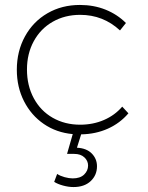

<svg xmlns="http://www.w3.org/2000/svg" viewBox="-20 -542 599 776"><path d="M308 1 291 55Q330 57 351 78.5Q372 100 372 130Q372 166 346.5 190Q321 214 277 214Q257 214 235 208Q213 202 199 193L211 161Q223 169 241 174Q259 179 274 179Q304 179 320 163.5Q336 148 336 127Q336 108 321 94Q306 80 280 80H251L274 0Q208 -6 157 -41Q106 -76 77 -133Q48 -190 48 -260Q48 -335 81 -395Q114 -455 172 -488.5Q230 -522 303 -522Q359 -522 406.5 -503Q454 -484 489 -449L465 -419Q397 -482 304 -482Q242 -482 193 -454Q144 -426 116.5 -375.5Q89 -325 89 -261Q89 -196 116.5 -145Q144 -94 193 -66Q242 -38 304 -38Q356 -38 400 -57Q444 -76 474 -111L499 -84Q465 -44 416 -22Q367 0 308 1Z"/></svg>

Font: TypoPRO Montserrat Alternates
Style: Regular
Weight: 275
Designer: Julieta Ulanovsky
Foundry: Julieta Ulanovsky
Version: Version 6.001